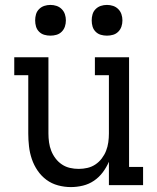

<svg xmlns="http://www.w3.org/2000/svg" viewBox="-20 -753 640 781"><path d="M268 8Q242 8 216 1Q190 -6 169 -21.5Q148 -37 133 -59Q118 -81 109.5 -106Q101 -131 98 -157.5Q95 -184 95 -210V-447H38V-520H177V-210Q177 -192 179.5 -174Q182 -156 188.5 -139.5Q195 -123 206 -108.5Q217 -94 232 -84Q247 -74 264.5 -70Q282 -66 300 -66Q318 -66 335.5 -70Q353 -74 368 -84Q383 -94 394 -108.5Q405 -123 411.5 -139.5Q418 -156 420.5 -174Q423 -192 423 -210V-447H366V-520H505V-74H562V0H423V-95Q413 -72 398 -52Q383 -32 362.5 -18Q342 -4 317.5 2Q293 8 268 8ZM415 -608Q402 -608 390 -611.5Q378 -615 369 -624Q360 -633 356.5 -645Q353 -657 353 -670Q353 -683 356.5 -695Q360 -707 369 -716Q378 -725 390 -729Q402 -733 415 -733Q428 -733 440 -729Q452 -725 461 -716Q470 -707 474 -695Q478 -683 478 -670Q478 -657 474 -645Q470 -633 461 -624Q452 -615 440 -611.5Q428 -608 415 -608ZM185 -608Q172 -608 160 -611.5Q148 -615 139 -624Q130 -633 126.5 -645Q123 -657 123 -670Q123 -683 126.5 -695Q130 -707 139 -716Q148 -725 160 -729Q172 -733 185 -733Q198 -733 210 -729Q222 -725 231 -716Q240 -707 244 -695Q248 -683 248 -670Q248 -657 244 -645Q240 -633 231 -624Q222 -615 210 -611.5Q198 -608 185 -608Z"/></svg>

Font: Iosevka Plex Etoile
Style: Regular
Weight: 400
Designer: Belleve Invis
Foundry: Belleve Invis
Version: Version 25.1.1; ttfautohint (v1.8.4)